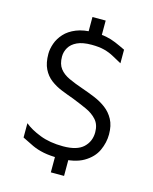

<svg xmlns="http://www.w3.org/2000/svg" viewBox="-125 -835 804 1010"><g transform="rotate(15 277.5 -330.0)"><path d="M251 -643V-753H323V-643ZM251 93V-27H323V93ZM274 10Q224 10 189 3Q154 -4 126 -17Q98 -30 65 -47V-125Q97 -98 151 -77Q205 -56 277 -56Q353 -56 387.5 -88.5Q422 -121 422 -171Q422 -213 399 -238.5Q376 -264 340 -280Q304 -296 264 -312Q230 -324 196.5 -337.5Q163 -351 136 -371.5Q109 -392 93 -424.5Q77 -457 77 -506Q77 -533 87.5 -563Q98 -593 121.5 -619Q145 -645 184.5 -661Q224 -677 281 -677Q320 -677 347.5 -671.5Q375 -666 400 -655.5Q425 -645 456 -630V-556Q430 -570 406.5 -583Q383 -596 354.5 -603.5Q326 -611 285 -611Q236 -611 206.5 -597Q177 -583 163.5 -560Q150 -537 150 -511Q150 -470 168.5 -446Q187 -422 220.5 -406.5Q254 -391 298 -376Q333 -364 368 -349.5Q403 -335 431.5 -313.5Q460 -292 477.5 -259.5Q495 -227 495 -179Q495 -134 475 -90.5Q455 -47 406.5 -18.5Q358 10 274 10Z"/></g></svg>

Font: Maven Pro VF Beta
Style: Regular
Weight: 400
Designer: Joe Prince
Foundry: Joe Prince
Version: Version 2.002